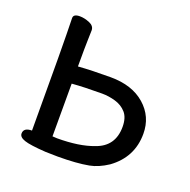

<svg xmlns="http://www.w3.org/2000/svg" viewBox="-98 -584 696 702"><g transform="rotate(20 250.0 -233.0)"><path d="M196.8 22 148.9 21Q87.9 17.1 65.9 9.5Q43.9 2 43.9 -12.2Q43.9 -35.2 76.2 -35.2Q76.2 -375 73.2 -472.2Q73.2 -487.8 98.1 -487.8Q116.2 -487.8 136 -479.5Q155.8 -471.2 155.8 -454.1Q155.8 -441.9 154.8 -417.5Q153.8 -393.1 153.8 -313Q205.1 -316.9 279.8 -316.9Q363.8 -316.9 413.3 -273.4Q462.9 -230 462.9 -163.1Q462.9 -71.8 387.2 -17.1Q351.1 6.8 316.9 13.2Q270 22 196.8 22ZM171.9 -40Q257.8 -40 313 -61Q382.8 -85 382.8 -161.1Q382.8 -196.8 366 -215.8Q349.1 -234.9 323 -242.4Q296.9 -250 271 -250Q202.1 -250 153.8 -246.1V-41Z"/></g></svg>

Font: LXGW WenKai Mono GB Screen
Style: Regular
Weight: 400
Monospace: yes
Designer: LXGW / Fontworks Inc.
Foundry: LXGW / Fontworks Inc.
Version: Version 1.510;January 18,2025